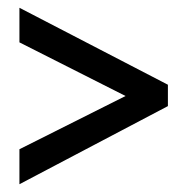

<svg xmlns="http://www.w3.org/2000/svg" viewBox="-20 -686 481 494"><path d="M30 -212 412 -413V-468L30 -666V-577L303 -439L30 -302Z"/></svg>

Font: Noto Sans Kannada UI ExtraCondensed Medium
Style: Regular
Weight: 500
Width: 2
Designer: Jelle Bosma - Monotype Design Team
Foundry: Monotype Imaging Inc.
Version: Version 2.005